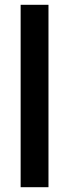

<svg xmlns="http://www.w3.org/2000/svg" viewBox="-20 -780 287 800"><path d="M182 0V-760H66V0Z"/></svg>

Font: Noto Sans Arabic Cond SemBd
Style: Regular
Weight: 600
Width: 3
Designer: Monotype Design Team, Nadine Chahine, Nizar Qandah and Khaled Hosny
Foundry: Monotype Imaging Inc.
Version: Version 2.012